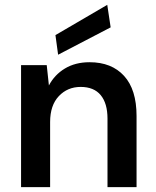

<svg xmlns="http://www.w3.org/2000/svg" viewBox="-20 -773 644 793"><path d="M67 0V-504H173L182 -420Q205 -464 248 -490Q291 -516 350 -516Q441 -516 492.5 -459.5Q544 -403 544 -294V0H424V-283Q424 -346 396 -380Q368 -414 313 -414Q259 -414 223 -376Q187 -338 187 -269V0ZM220 -547 209 -628 423 -753 437 -660Z"/></svg>

Font: DM Sans SemiBold
Style: Regular
Weight: 600
Designer: Colophon Foundry, Jonny Pinhorn
Foundry: Colophon Foundry
Version: Version 4.004; ttfautohint (v1.8.4.7-5d5b)